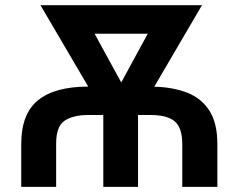

<svg xmlns="http://www.w3.org/2000/svg" viewBox="-20 -732 934 752"><path d="M199.9 0H63.2V-168.3Q63.2 -285.9 128.9 -339.3Q194.6 -392.8 325.6 -392.8L138.5 -711.6H771L584.2 -392.4Q658 -390.6 713.6 -368.8Q769.2 -346.9 800.2 -298.5Q831.3 -250 831.3 -168.3V0H693.9V-168.3Q693.5 -232.6 663.9 -257.1Q634.2 -281.6 568.9 -281.6H520.6V0H384.6V-281.6H326Q266.3 -281.6 233 -259.2Q199.6 -236.9 199.9 -168.3ZM454.9 -409.1 558.6 -599.8H350.5Z"/></svg>

Font: Inter UI Semi Bold
Style: Regular
Weight: 600
Designer: Rasmus Andersson
Foundry: rsms
Version: 3.2;8d6f07862